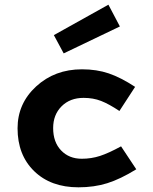

<svg xmlns="http://www.w3.org/2000/svg" viewBox="-20 -786 654 820"><path d="M337 -368Q279 -368 243 -332Q207 -296 207 -239Q207 -179 241 -143.5Q275 -108 329 -108Q370 -108 407 -120Q444 -132 497 -161L562 -63Q494 -21 438 -3.5Q382 14 315 14Q197 14 126 -55Q55 -124 55 -238Q55 -344 134.5 -417Q214 -490 330 -490Q393 -490 444.5 -472.5Q496 -455 557 -415L490 -312Q445 -342 411.5 -355Q378 -368 337 -368ZM252 -558 210 -636 443 -766 492 -673Z"/></svg>

Font: Intel One Mono
Style: Bold
Weight: 700
Monospace: yes
Designer: Fred Shallcrass
Foundry: Frere-Jones Type LLC
Version: Version 1.400;hotconv 1.1.0;makeotfexe 2.6.0;FJTRelease1.4